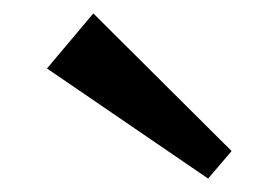

<svg xmlns="http://www.w3.org/2000/svg" viewBox="-20 -794 415 286"><path d="M290 -528 50 -692 119 -774 325 -569Z"/></svg>

Font: Zen Kaku Gothic Antique
Style: Bold
Weight: 700
Designer: Yoshimichi Ohira
Foundry: Positype
Version: Version 1.001